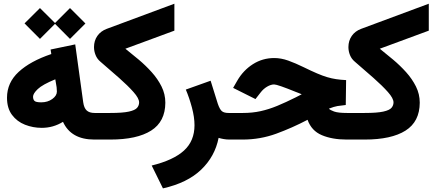

<svg xmlns="http://www.w3.org/2000/svg" viewBox="-20 -769 2413 1058"><path d="M115.2 -640.1 200.2 -724.6 283.2 -642.1 365.7 -724.6 450.7 -639.6 365.7 -554.7 283.2 -637.7 200.2 -554.7ZM18.6 -230.5Q18.6 -313.5 82.8 -372.8Q147 -432.1 262.7 -471.2L258.8 -496.1L394.5 -524.4L438.5 -205.6Q442.9 -173.8 457.8 -160.2Q472.7 -146.5 501.5 -146.5H516.6V0H499.5Q371.6 0 327.1 -97.7Q273.4 -64.5 210.4 -64.5Q161.6 -64.5 117.7 -81.8Q73.7 -99.1 46.1 -136Q18.6 -172.9 18.6 -230.5ZM284.7 -332Q214.4 -303.2 188.2 -278.3Q162.1 -253.4 162.1 -236.3Q162.1 -220.7 170.2 -212.9Q178.2 -205.1 207.5 -205.1Q242.7 -205.1 268.1 -223.4Q293.5 -241.7 293.5 -264.6Q293.5 -276.4 292 -288.1Z M891.1 -203.1Q890.6 -98.6 812.7 -49.3Q734.9 0 587.9 0H497.1V-146.5H587.4Q656.2 -146.5 690.2 -154.1Q724.1 -161.6 735.4 -174.8Q746.6 -188 746.6 -204.6Q746.6 -227.1 715.8 -261.7Q685.1 -296.4 636.5 -339.4Q587.9 -382.3 533.2 -429.2Q515.1 -444.3 506.6 -465.8Q498 -487.3 498 -509.3Q498 -544.9 516.6 -571.3Q535.2 -597.7 567.9 -609.9L940.9 -748.5V-600.1L670.9 -500.5Q706.1 -472.7 744.4 -440.4Q782.7 -408.2 815.9 -371.3Q849.1 -334.5 870.1 -292.5Q891.1 -250.5 891.1 -203.1Z M1184.6 -9.3Q1164.6 92.8 1088.6 165.8Q1012.7 238.8 877.9 269L815.9 143.1Q935.5 113.8 993.7 60.8Q1051.8 7.8 1051.8 -79.1Q1051.8 -123 1037.6 -176.3Q1023.4 -229.5 1003.9 -275.4L1140.6 -324.2L1180.2 -197.3Q1190.9 -166 1202.9 -156.2Q1214.8 -146.5 1239.7 -146.5H1258.8V0H1245.1Q1228 0 1212.6 -2.7Q1197.3 -5.4 1184.6 -9.3Z M1885.3 -190.4Q1857.4 -187.5 1839.4 -184.6Q1821.3 -181.6 1792.5 -170.4Q1798.3 -162.6 1821 -154.5Q1843.8 -146.5 1892.1 -146.5H1918.5V0H1890.1Q1810.5 0 1753.4 -24.2Q1696.3 -48.3 1674.8 -108.9Q1590.3 -64.5 1502 -32.2Q1413.6 0 1317.4 0H1239.3V-146.5H1318.8Q1370.6 -146.5 1416 -156.5Q1461.4 -166.5 1508.1 -185.8Q1554.7 -205.1 1609.4 -232.4L1642.6 -249.5Q1635.3 -252.4 1627.9 -255.6Q1620.6 -258.8 1610.8 -262.2Q1508.8 -303.7 1490.7 -303.7Q1472.7 -303.7 1451.9 -291.5Q1431.2 -279.3 1416 -259.3L1387.7 -223.1L1264.6 -284.7L1287.6 -324.7Q1320.3 -381.3 1373.5 -415.3Q1426.8 -449.2 1491.2 -449.2Q1528.8 -449.2 1568.4 -435.1Q1607.9 -420.9 1651.9 -399.4Q1695.8 -377.9 1727.1 -364.5Q1758.3 -351.1 1783.2 -343.8Q1808.1 -336.4 1832.5 -332.8Q1856.9 -329.1 1887.2 -327.6Z M2293 -203.1Q2292.5 -98.6 2214.6 -49.3Q2136.7 0 1989.7 0H1898.9V-146.5H1989.3Q2058.1 -146.5 2092 -154.1Q2126 -161.6 2137.2 -174.8Q2148.4 -188 2148.4 -204.6Q2148.4 -227.1 2117.7 -261.7Q2086.9 -296.4 2038.3 -339.4Q1989.7 -382.3 1935.1 -429.2Q1917 -444.3 1908.4 -465.8Q1899.9 -487.3 1899.9 -509.3Q1899.9 -544.9 1918.5 -571.3Q1937 -597.7 1969.7 -609.9L2342.8 -748.5V-600.1L2072.8 -500.5Q2107.9 -472.7 2146.2 -440.4Q2184.6 -408.2 2217.8 -371.3Q2251 -334.5 2272 -292.5Q2293 -250.5 2293 -203.1Z"/></svg>

Font: Vazir Black
Style: Black
Weight: 900
Designer: Saber Rastikerdar
Foundry: Saber Rastikerdar
Version: Version 30.0.0